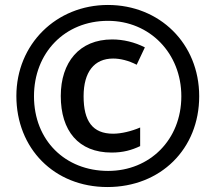

<svg xmlns="http://www.w3.org/2000/svg" viewBox="-20 -744 870 774"><path d="M413 10C627 10 783 -143 783 -356C783 -569 623 -724 415 -724C207 -724 46 -566 46 -357C46 -146 198 10 413 10ZM416 -55C243 -55 117 -178 117 -356C117 -531 241 -660 415 -660C584 -660 711 -529 711 -356C711 -180 583 -55 416 -55ZM430 -129C477 -129 511 -139 545 -155V-230C510 -215 469 -205 436 -205C353 -205 317 -256 317 -356C317 -454 360 -508 436 -508C465 -508 498 -500 531 -483L564 -553C523 -574 477 -585 432 -585C300 -585 225 -493 225 -357C225 -217 296 -129 430 -129Z"/></svg>

Font: Noto Sans Arabic UI SmCn
Style: Bold
Weight: 700
Width: 4
Designer: Monotype Design Team, Nadine Chahine and Nizar Qandah
Foundry: Monotype Imaging Inc.
Version: Version 2.010